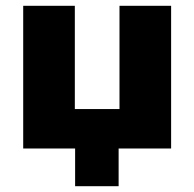

<svg xmlns="http://www.w3.org/2000/svg" viewBox="-20 -512 670 662"><path d="M239 130V0H60V-492H238V-136H392V-492H570V0H389V130Z"/></svg>

Font: Nunito Sans 12pt Black
Style: Regular
Weight: 900
Designer: Vernon Adams
Foundry: Vernon Adams
Version: Version 3.101;gftools[0.9.27]